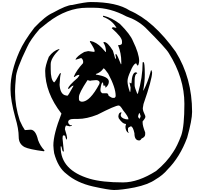

<svg xmlns="http://www.w3.org/2000/svg" viewBox="-20 -1768 2012 1899"><path d="M877.9 -1748Q1134.8 -1748 1262.7 -1664.1Q1498 -1563.5 1717.8 -1255.9Q1879.9 -995.1 1879.9 -661.1Q1879.9 -580.1 1831.1 -406.2Q1759.8 -214.8 1637.7 -91.8Q1590.8 -35.2 1518.6 6.8Q1447.3 57.6 1311.5 85.9Q1180.7 111.3 1107.4 111.3Q1057.6 111.3 899.4 76.2Q739.3 40 637.7 -47.9Q553.7 -110.4 515.6 -252.9Q509.8 -287.1 507.8 -330.1Q507.8 -440.4 587.9 -644.5Q426.8 -851.6 426.8 -1067.4Q426.8 -1114.3 462.9 -1206.1Q506.8 -1266.6 564.5 -1283.2L567.4 -1281.2H569.3Q481.4 -1193.4 481.4 -1132.8V-1084Q481.4 -980.5 513.7 -954.1H517.6Q533.2 -969.7 569.3 -1038.1L578.1 -1044.9H582V-1040Q573.2 -1017.6 569.3 -929.7Q575.2 -843.8 620.1 -827.1L639.6 -822.3H650.4Q653.3 -822.3 707 -918.9L705.1 -920.9H703.1Q687.5 -917 660.2 -887.7H656.2L654.3 -893.6Q654.3 -917 746.1 -996.1Q764.6 -1017.6 764.6 -1025.4V-1027.3H760.7Q741.2 -1027.3 717.8 -1006.8H713.9L710 -1010.7Q737.3 -1074.2 800.8 -1142.6L802.7 -1153.3V-1155.3Q802.7 -1178.7 784.2 -1193.4H780.3L733.4 -1178.7H726.6Q740.2 -1212.9 813.5 -1253.9L852.5 -1262.7L901.4 -1255.9H912.1L916 -1259.8V-1264.6Q916 -1283.2 869.1 -1354.5V-1358.4L873 -1362.3H876Q931.6 -1352.5 986.3 -1295.9L1024.4 -1253.9H1028.3Q1028.3 -1308.6 1002.9 -1345.7V-1347.7L1007.8 -1352.5H1009.8Q1043.9 -1352.5 1096.7 -1266.6L1120.1 -1186.5H1124L1127 -1195.3L1122.1 -1226.6L1124 -1233.4H1128.9Q1140.6 -1224.6 1175.8 -1132.8H1177.7L1179.7 -1134.8V-1155.3Q1179.7 -1242.2 1147.5 -1321.3Q1186.5 -1321.3 1186.5 -1341.8V-1360.4Q1186.5 -1400.4 1085.9 -1488.3V-1490.2Q1085.9 -1494.1 1098.6 -1499L1130.9 -1492.2V-1495.1Q1087.9 -1569.3 999 -1601.6V-1607.4Q999 -1612.3 1004.9 -1612.3Q1089.8 -1590.8 1167 -1530.3Q1268.6 -1428.7 1294.9 -1362.3Q1356.4 -1236.3 1356.4 -1164.1Q1351.6 -1120.1 1341.8 -1120.1H1339.8Q1335.9 -1120.1 1329.1 -1138.7L1326.2 -1140.6H1320.3Q1295.9 -1127 1271.5 -1065.4Q1241.2 -1001 1241.2 -966.8V-962.9Q1241.2 -924.8 1264.6 -858.4H1266.6L1269.5 -864.3L1271.5 -902.3L1260.7 -950.2H1264.6L1273.4 -944.3H1280.3V-946.3Q1286.1 -1052.7 1324.2 -1052.7Q1336.9 -1048.8 1336.9 -1044.9V-1042Q1311.5 -1034.2 1311.5 -971.7V-924.8Q1311.5 -903.3 1336.9 -841.8H1343.8Q1390.6 -1002 1390.6 -1147.5L1392.6 -1153.3H1399.4Q1412.1 -1153.3 1412.1 -1030.3Q1412.1 -963.9 1396.5 -873H1399.4Q1441.4 -955.1 1466.8 -1048.8Q1470.7 -1074.2 1477.5 -1074.2L1484.4 -1052.7Q1484.4 -983.4 1399.4 -739.3L1392.6 -699.2V-694.3Q1392.6 -671.9 1416 -624L1418 -613.3Q1418 -598.6 1390.6 -567.4V-554.7Q1390.6 -523.4 1416 -458V-439.5Q1416 -412.1 1379.9 -397.5Q1370.1 -378.9 1356.4 -378.9Q1309.6 -378.9 1309.6 -450.2Q1294.9 -518.6 1273.4 -518.6Q1246.1 -507.8 1246.1 -498V-472.7Q1246.1 -465.8 1252 -458V-454.1H1248Q1220.7 -473.6 1220.7 -516.6L1226.6 -542Q1191.4 -542 1154.3 -598.6L1150.4 -617.2Q1154.3 -657.2 1179.7 -657.2H1181.6V-655.3L1173.8 -631.8Q1173.8 -601.6 1220.7 -589.8L1233.4 -587.9H1250V-591.8Q1250 -613.3 1197.3 -677.7Q1169.9 -724.6 1154.3 -724.6Q1120.1 -724.6 943.4 -633.8Q836.9 -591.8 752 -591.8H713.9Q654.3 -591.8 654.3 -560.5Q654.3 -543 675.8 -529.3L690.4 -531.2V-527.3Q690.4 -521.5 668.9 -518.6L632.8 -527.3Q622.1 -510.7 622.1 -489.3Q643.6 -420.9 643.6 -406.2Q641.6 -386.7 637.7 -386.7Q631.8 -392.6 624 -424.8L620.1 -428.7L618.2 -426.8H611.3L605.5 -430.7Q598.6 -423.8 598.6 -399.4L611.3 -271.5L609.4 -269.5H605.5Q596.7 -269.5 587.9 -318.4L585.9 -320.3H580.1V-311.5Q580.1 -85 867.2 0Q991.2 36.1 1197.3 36.1Q1346.7 36.1 1524.4 -77.1Q1629.9 -164.1 1692.4 -263.7Q1732.4 -321.3 1773.4 -430.7Q1803.7 -521.5 1803.7 -741.2Q1803.7 -997.1 1650.4 -1241.2Q1624 -1289.1 1418 -1495.1Q1336.9 -1570.3 1230.5 -1605.5Q1071.3 -1691.4 909.2 -1691.4H839.8Q642.6 -1691.4 454.1 -1546.9L371.1 -1480.5Q279.3 -1374 248 -1301.8Q136.7 -1074.2 136.7 -996.1Q128.9 -913.1 128.9 -871.1V-858.4Q128.9 -716.8 175.8 -575.2Q204.1 -511.7 224.6 -483.4L226.6 -481.4H228.5L282.2 -485.4Q333 -485.4 356.4 -382.8Q377.9 -324.2 418 -282.2L419.9 -274.4H416V-271.5Q267.6 -291 222.7 -313.5Q165 -344.7 165 -414.1Q165 -494.1 130.9 -606.4Q84 -778.3 84 -880.9V-895.5Q84 -1057.6 170.9 -1255.9Q217.8 -1362.3 320.3 -1495.1Q429.7 -1610.4 502.9 -1641.6Q640.6 -1718.8 694.3 -1718.8Q826.2 -1748 877.9 -1748ZM1002.9 -1090.8Q975.6 -1050.8 928.7 -1036.1V-1030.3Q1056.6 -1010.7 1056.6 -960.9Q1056.6 -927.7 1026.4 -902.3H1022.5L1020.5 -922.9H1015.6L1009.8 -918.9H1007.8Q1001 -918.9 999 -950.2L997.1 -952.1H995.1Q982.4 -952.1 973.6 -887.7V-875Q973.6 -856.4 992.2 -845.7H1035.2Q1048.8 -845.7 1054.7 -820.3Q1084 -799.8 1096.7 -799.8H1111.3Q1124 -806.6 1124 -820.3Q1124 -901.4 1049.8 -1040Q1013.7 -1092.8 1002.9 -1092.8ZM845.7 -975.6Q760.7 -846.7 760.7 -809.6V-787.1Q760.7 -765.6 790 -761.7Q869.1 -761.7 962.9 -937.5L964.8 -950.2V-957Q954.1 -975.6 930.7 -975.6Q871.1 -971.7 871.1 -968.8ZM1356.4 -650.4Q1345.7 -624 1345.7 -615.2Q1351.6 -594.7 1363.3 -594.7L1371.1 -619.1Q1363.3 -650.4 1356.4 -650.4Z"/></svg>

Font: EG Dragon Caps 
Style: Regular
Weight: 400
Designer: Bill Roach / W.K. Roach
Version: Version 1.00 April 18, 2012, initial release